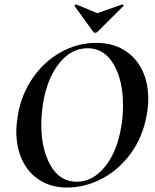

<svg xmlns="http://www.w3.org/2000/svg" viewBox="-20 -828 695 860"><path d="M53 -239Q53 -269 60 -313Q76 -405 126.5 -478.5Q177 -552 252 -594Q327 -636 411 -636Q483 -636 535.5 -604Q588 -572 616 -515.5Q644 -459 644 -386Q644 -348 637 -313Q620 -215 566 -141Q512 -67 436.5 -27.5Q361 12 281 12Q210 12 158.5 -20.5Q107 -53 80 -110Q53 -167 53 -239ZM523 -260Q531 -304 531 -357Q531 -468 489 -540Q447 -612 372 -612Q300 -612 246 -545.5Q192 -479 173 -366Q165 -313 165 -270Q165 -160 206.5 -87Q248 -14 324 -14Q395 -14 449.5 -80.5Q504 -147 523 -260ZM314 -802Q314 -804 317 -806.5Q320 -809 322 -808L416 -769L527 -808H528Q531 -808 533 -805.5Q535 -803 533 -801L416 -685Q412 -681 406 -681Q401 -681 398 -685L314 -801Z"/></svg>

Font: Cormorant Garamond
Style: Bold Italic
Weight: 700
Italic angle: -10°
Designer: Christian Thalmann (Catharsis Fonts)
Foundry: Catharsis Fonts
Version: Version 4.000